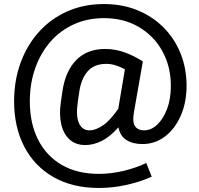

<svg xmlns="http://www.w3.org/2000/svg" viewBox="-20 -710 990 953"><path d="M733 167Q675 193 607 208Q539 223 471 223Q340 223 245.5 169Q151 115 100.5 18Q50 -79 50 -207Q50 -310 82 -398Q114 -486 173 -551.5Q232 -617 314 -653.5Q396 -690 496 -690Q587 -690 662.5 -659Q738 -628 792.5 -573Q847 -518 876.5 -444Q906 -370 906 -284Q906 -202 877.5 -136.5Q849 -71 799.5 -33Q750 5 687 5Q639 5 607.5 -15Q576 -35 568 -78Q525 -30 484 -10Q443 10 403 10Q356 10 325.5 -17.5Q295 -45 284 -93.5Q273 -142 282 -203L290 -258Q305 -358 359 -412.5Q413 -467 502 -467Q551 -467 597.5 -450.5Q644 -434 689 -405L645 -154Q636 -102 651 -82.5Q666 -63 695 -63Q730 -63 760 -91Q790 -119 809 -168.5Q828 -218 828 -284Q828 -379 786.5 -455Q745 -531 670 -575.5Q595 -620 496 -620Q414 -620 346 -589Q278 -558 229.5 -502Q181 -446 154.5 -370.5Q128 -295 128 -207Q128 -98 169 -17Q210 64 286.5 108.5Q363 153 471 153Q530 153 592 138.5Q654 124 706 99ZM366 -203Q356 -136 371.5 -99.5Q387 -63 425 -63Q454 -63 490 -87Q526 -111 567 -170L600 -366Q551 -393 508 -393Q448 -393 416 -357Q384 -321 374 -258Z"/></svg>

Font: Inria Sans
Style: Italic
Weight: 400
Italic angle: -10°
Designer: Black Foundry Team
Foundry: Black Foundry
Version: Version 1.2; ttfautohint (v1.8.3)